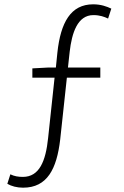

<svg xmlns="http://www.w3.org/2000/svg" viewBox="-20 -762 575 890"><path d="M496 -722C475 -732 448 -742 412 -742C308 -742 261 -658 246 -518L239 -449H204L130 -445V-402H233L203 -122C192 -16 163 58 86 58C65 58 46 55 28 46L14 90C33 101 58 108 87 108C199 108 243 21 259 -115L290 -402H445V-449H295L303 -522C313 -609 339 -692 413 -692C443 -692 464 -684 481 -676Z"/></svg>

Font: Noto Sans JP Light
Style: Regular
Weight: 300
Designer: Ryoko NISHIZUKA (kana & ideographs); Paul D. Hunt (Latin, Greek & Cyrillic); Wenlong ZHANG (bopomofo); Sandoll Communica
Foundry: Adobe Systems Incorporated
Version: Version 1.004;PS 1.004;hotconv 1.0.82;makeotf.lib2.5.63406